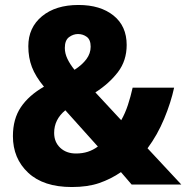

<svg xmlns="http://www.w3.org/2000/svg" viewBox="-20 -743 750 773"><path d="M296 -723Q384 -723 437 -680.5Q490 -638 490 -562Q490 -499 455 -453Q420 -407 364 -371L468 -259Q484 -287 495 -320.5Q506 -354 514 -390H681Q668 -330 641 -265Q614 -200 574 -146L710 0H510L467 -50Q426 -22 379.5 -6Q333 10 269 10Q155 10 93.5 -47.5Q32 -105 32 -195Q32 -264 64 -311.5Q96 -359 157 -394Q123 -435 108.5 -473Q94 -511 94 -557Q94 -632 149 -677.5Q204 -723 296 -723ZM294 -606Q275 -606 258 -593.5Q241 -581 241 -550Q241 -528 251.5 -506Q262 -484 280 -462Q311 -482 328 -505Q345 -528 345 -555Q345 -583 329.5 -594.5Q314 -606 294 -606ZM243 -299Q198 -262 198 -208Q198 -171 222.5 -148Q247 -125 286 -125Q312 -125 333.5 -132Q355 -139 374 -153Z"/></svg>

Font: Noto Sans Telugu SemiCondensed ExtraBold
Style: Regular
Weight: 800
Width: 4
Designer: Jelle Bosma - Monotype Design Team
Foundry: Monotype Imaging Inc.
Version: Version 2.005; ttfautohint (v1.8.4.7-5d5b)